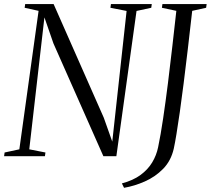

<svg xmlns="http://www.w3.org/2000/svg" viewBox="-37 -763 1030 938"><path d="M-17 0 -14.5 -18 57.5 -33.5 151.5 -710 83.5 -725 86 -743H225L470 -188L511.5 -71L581.5 -709.5L502.5 -725L505 -743H704.5L702 -725L630 -709.5L531.5 0H468L224 -551L180 -678L106 -33.5L185 -18L182.5 0ZM569 154.5 558.5 133Q613 118.5 649.2 92Q685.5 65.5 706.5 30.5Q727.5 -4.5 735.5 -44Q748 -103.5 760 -184.5Q772 -265.5 783.5 -356.8Q795 -448 805.2 -539Q815.5 -630 824.5 -710L754 -725L756.5 -743H972.5L970 -725L902 -710Q891 -612 880.5 -522.8Q870 -433.5 860.2 -356Q850.5 -278.5 841.5 -215.8Q832.5 -153 825 -107.5Q817.5 -62 812 -37Q798.5 22.5 760 61.8Q721.5 101 670.5 123.5Q619.5 146 569 154.5Z"/></svg>

Font: Merriweather 144pt Light
Style: Italic
Weight: 300
Italic angle: -7.8°
Version: Version 2.101